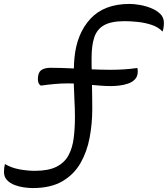

<svg xmlns="http://www.w3.org/2000/svg" viewBox="-73 -748 855 979"><path d="M490.7 -392.1Q525.4 -392.1 559.3 -394.3Q593.3 -396.5 627.4 -401.4Q629.4 -393.6 629.4 -382.8Q629.4 -358.9 615.5 -344Q601.6 -329.1 580.1 -321.8Q558.6 -314.5 535.6 -311.8Q512.7 -309.1 494.6 -309.1Q469.7 -309.1 445.1 -310.8Q420.4 -312.5 396 -314.9Q396.5 -284.2 397 -253.7Q397.5 -223.1 397.5 -192.4Q397.5 -117.7 384 -45.9Q370.6 25.9 337.2 84Q303.7 142.1 244.6 176.5Q185.5 210.9 93.8 210.9Q74.2 210.9 49.3 207.5Q24.4 204.1 1 195.1Q-22.5 186 -37.6 169.9Q-52.7 153.8 -52.7 128.4Q-52.7 107.4 -47.9 88.4Q-15.1 107.9 26.1 115.5Q67.4 123 104.5 123Q174.3 123 215.3 102.1Q256.3 81.1 276.4 43.7Q296.4 6.3 302.7 -43.5Q309.1 -93.3 309.1 -151.4Q309.1 -194.3 306.6 -236.8Q304.2 -279.3 303.2 -322.3Q288.1 -322.8 274.4 -322.8Q239.7 -322.8 204.8 -319.6Q169.9 -316.4 135.3 -311.5Q126.5 -316.9 123.3 -325.7Q120.1 -334.5 120.1 -344.2Q120.1 -377 136.5 -389.6Q152.8 -402.3 183.6 -402.3Q213.4 -402.3 243.4 -401.4Q273.4 -400.4 303.7 -398.9Q304.2 -427.2 306.6 -452.6Q318.4 -577.1 388.4 -652.6Q458.5 -728 588.4 -728Q608.9 -728 638.4 -723.1Q668 -718.3 696.3 -707Q724.6 -695.8 743.7 -677.5Q762.7 -659.2 762.7 -631.8Q762.7 -606.4 755.9 -586.9Q734.4 -609.9 700.4 -621.1Q666.5 -632.3 629.6 -636.2Q592.8 -640.1 563 -640.1Q495.1 -640.1 458.5 -619.9Q421.9 -599.6 408 -558.3Q394 -517.1 394 -453.1Q394 -438.5 394 -423.8Q394 -409.2 394.5 -394.5Q418.5 -393.6 442.6 -392.8Q466.8 -392.1 490.7 -392.1Z"/></svg>

Font: Lumanosimo
Style: Regular
Weight: 400
Designer: The DocRepair Project, Eduardo Rodriguez Tunni
Foundry: Google
Version: Version 1.010